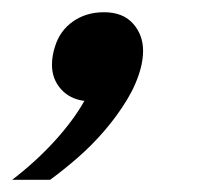

<svg xmlns="http://www.w3.org/2000/svg" viewBox="-77 -154 357 314"><path d="M-57 140Q-18 110 12.5 76.5Q43 43 61 11Q37 8 22.5 -8.5Q8 -25 8 -48Q8 -63 13 -78Q21 -104 42.5 -119Q64 -134 93 -134Q124 -134 140.5 -115.5Q157 -97 157 -71Q157 -57 153 -42Q146 -16 130.5 9.5Q115 35 94.5 59Q74 83 50.5 103.5Q27 124 5 140H-57Z"/></svg>

Font: IBM Plex Serif Medm
Style: Italic
Weight: 500
Italic angle: -14°
Designer: Mike Abbink, Paul van der Laan, Pieter van Rosmalen
Foundry: Bold Monday
Version: Version 3.001